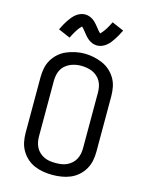

<svg xmlns="http://www.w3.org/2000/svg" viewBox="-141 -1059 883 1153"><g transform="rotate(15 300.0 -483.0)"><path d="M300 8Q272 8 243.5 3.5Q215 -1 189 -12Q163 -23 141.5 -42Q120 -61 105.5 -86Q91 -111 85.5 -139Q80 -167 80 -195V-540Q80 -568 85.5 -596.5Q91 -625 105.5 -649.5Q120 -674 141.5 -693Q163 -712 189 -723Q215 -734 243.5 -740Q272 -746 300 -746Q328 -746 356.5 -740Q385 -734 411 -723Q437 -712 458.5 -693Q480 -674 494.5 -649.5Q509 -625 514.5 -596.5Q520 -568 520 -540V-195Q520 -167 514.5 -139Q509 -111 494.5 -86Q480 -61 458.5 -42Q437 -23 411 -12Q385 -1 356.5 3.5Q328 8 300 8ZM300 -66Q318 -66 336 -68.5Q354 -71 370 -78.5Q386 -86 399.5 -98Q413 -110 421.5 -126Q430 -142 433.5 -159.5Q437 -177 437 -195V-540Q437 -558 433.5 -576Q430 -594 421.5 -609.5Q413 -625 399 -637.5Q385 -650 368.5 -657Q352 -664 334 -667Q316 -670 298 -670Q280 -670 262.5 -666.5Q245 -663 229 -655.5Q213 -648 199.5 -636Q186 -624 178 -608.5Q170 -593 166.5 -575.5Q163 -558 163 -540V-195Q163 -177 166.5 -159.5Q170 -142 178.5 -126Q187 -110 200.5 -98Q214 -86 230 -78.5Q246 -71 264 -68.5Q282 -66 300 -66ZM358 -812Q350 -812 342.5 -813.5Q335 -815 328.5 -817.5Q322 -820 315 -824Q308 -828 302.5 -832.5Q297 -837 291 -843Q285 -849 280.5 -854.5Q276 -860 271.5 -865.5Q267 -871 261.5 -878Q256 -885 251.5 -890Q247 -895 242 -899Q240 -897 236 -892.5Q232 -888 230 -886Q228 -884 225.5 -881Q223 -878 221 -874.5Q219 -871 216 -867Q213 -863 210.5 -858.5Q208 -854 205 -849Q202 -844 199 -838.5Q196 -833 193 -827Q190 -821 187 -815L113 -847Q122 -866 130.5 -881Q139 -896 147 -908Q155 -920 164 -931Q173 -942 185 -952Q197 -962 212 -968Q227 -974 242 -974Q250 -974 257.5 -972.5Q265 -971 271.5 -968.5Q278 -966 285 -962Q292 -958 297.5 -953.5Q303 -949 309 -943Q315 -937 319.5 -931.5Q324 -926 328.5 -920.5Q333 -915 338.5 -908Q344 -901 348.5 -896Q353 -891 358 -887Q360 -889 364 -893.5Q368 -898 370 -900.5Q372 -903 374.5 -906Q377 -909 379 -912Q381 -915 384 -919Q387 -923 389.5 -927.5Q392 -932 395 -937Q398 -942 401 -947.5Q404 -953 407 -959Q410 -965 413 -971L487 -939Q478 -921 469.5 -906Q461 -891 453 -878.5Q445 -866 436 -855Q427 -844 415 -834Q403 -824 388 -818Q373 -812 358 -812Z"/></g></svg>

Font: Iosevka Meiseki Sans
Style: Regular
Weight: 400
Monospace: yes
Designer: Belleve Invis
Foundry: Belleve Invis
Version: Version 11.2.6; ttfautohint (v1.8.4)